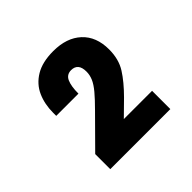

<svg xmlns="http://www.w3.org/2000/svg" viewBox="-123 -1026 721 721"><g transform="rotate(-45 237.0 -665.5)"><path d="M81 -433V-513L196 -629Q226 -659 244 -680.5Q262 -702 269.5 -719.5Q277 -737 277 -755Q277 -778 267.5 -789Q258 -800 240 -800Q216 -800 206.5 -778.5Q197 -757 197 -718H79V-734Q79 -780 95.5 -817Q112 -854 148.5 -876Q185 -898 243 -898Q314 -898 355 -860Q396 -822 396 -754Q396 -702 372.5 -665Q349 -628 308 -587L250 -530H400V-433Z"/></g></svg>

Font: Oswald
Style: Bold
Weight: 700
Designer: Vernon Adams
Foundry: Vernon Adams
Version: Version 4.103;gftools[0.9.33.dev8+g029e19f]